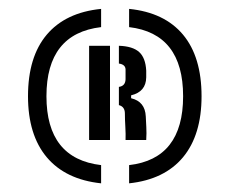

<svg xmlns="http://www.w3.org/2000/svg" viewBox="-20 -903 516 432"><path d="M207.5 -490.5Q127.5 -499 85.2 -549.2Q43 -599.5 43 -686.5Q43 -775 85.2 -825Q127.5 -875 207.5 -883V-842Q84.5 -827.5 84.5 -686.5Q84.5 -546 207.5 -531.5ZM270.5 -490.5V-531.5Q392 -545.5 392 -686.5Q392 -827.5 270.5 -842V-883Q350 -875 391.8 -825Q433.5 -775 433.5 -686.5Q433.5 -599.5 391.8 -549.2Q350 -499 270.5 -490.5ZM180.5 -588V-800H227.5V-588ZM262.5 -588Q263 -601.5 262 -618Q261 -634.5 261 -647.5Q261 -663 247.5 -666.5V-707.5Q262 -709.5 262.5 -724.5Q262.5 -734.5 262.5 -747Q262 -758 247.5 -760V-800Q278.5 -799 293 -786Q307.5 -773 309 -744Q309 -740.5 309 -729Q308.5 -696.5 275 -688.5V-682Q306.5 -674.5 308 -641Q308.5 -630 309.2 -617Q310 -604 309 -588Z"/></svg>

Font: Big Shoulders Stencil Text ExtraBold
Style: Regular
Weight: 800
Designer: Patric King
Foundry: XO Type Co
Version: Version 1.000